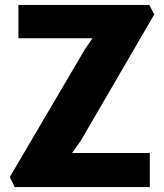

<svg xmlns="http://www.w3.org/2000/svg" viewBox="-20 -763 667 783"><path d="M40 0 20 -41 325 -560 357 -607H55V-743H589L609 -704L310 -190L274 -139H591V0Z"/></svg>

Font: Merriweather Sans ExtraBold
Style: Regular
Weight: 800
Designer: Eben Sorkin
Foundry: Eben Sorkin
Version: Version 2.001; ttfautohint (v1.8.3)